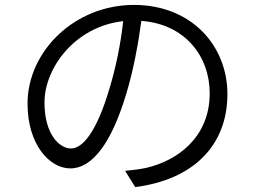

<svg xmlns="http://www.w3.org/2000/svg" viewBox="-20 -733 1040 781"><path d="M481 -647C471 -554 451 -457 425 -372C373 -196 316 -129 269 -129C222 -129 161 -186 161 -316C161 -457 285 -625 481 -647ZM555 -648C732 -635 833 -505 833 -353C833 -175 702 -79 574 -50C551 -45 520 -41 489 -38L530 28C765 -2 905 -140 905 -350C905 -549 757 -713 525 -713C284 -713 92 -525 92 -311C92 -146 181 -48 266 -48C355 -48 434 -150 495 -356C523 -449 542 -553 555 -648Z"/></svg>

Font: Noto Sans CJK HK DemiLight
Style: Regular
Weight: 350
Designer: Ryoko NISHIZUKA 西塚涼子 (kana, bopomofo & ideographs); Paul D. Hunt (Latin, Greek & Cyrillic); Sandoll Communications 산돌커뮤니
Foundry: Adobe
Version: Version 2.004;hotconv 1.0.118;makeotfexe 2.5.65603